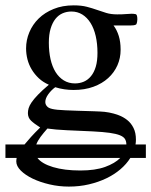

<svg xmlns="http://www.w3.org/2000/svg" viewBox="-31 -480 564 717"><path d="M269 156.7Q324.7 156.7 361.6 143.3Q398.4 129.9 418 109.9H108.9Q125 131.3 167.2 144Q209.5 156.7 269 156.7ZM440.9 59.6Q440.9 47.9 435.8 39.3Q430.7 30.8 416.7 25.1Q402.8 19.5 378.7 16.1Q354.5 12.7 315.9 10.7Q260.7 8.3 218.3 6.3Q175.8 4.4 146 0Q130.9 17.1 120.4 31.2Q109.9 45.4 104.5 59.6ZM333 -282.7Q333 -316.9 326.4 -345.5Q319.8 -374 307.1 -394.3Q294.4 -414.6 276.4 -425.8Q258.3 -437 235.8 -437Q218.3 -437 202.9 -430.4Q187.5 -423.8 176 -409.4Q164.6 -395 158 -373Q151.4 -351.1 151.4 -320.3Q151.4 -287.1 157.7 -259Q164.1 -231 176.5 -210.9Q189 -190.9 207.3 -179.7Q225.6 -168.5 249 -168.5Q266.6 -168.5 282 -175Q297.4 -181.6 308.8 -195.6Q320.3 -209.5 326.7 -231Q333 -252.4 333 -282.7ZM455.6 109.9Q441.4 132.8 418.5 152.3Q395.5 171.9 366 186Q336.4 200.2 301 208.5Q265.6 216.8 226.1 216.8Q189 216.8 153.6 208.5Q118.2 200.2 90.8 187Q63.5 173.8 46.6 157Q29.8 140.1 29.8 123Q29.8 116.7 31.2 109.9H-10.7V59.6H60.5Q70.8 46.9 85 31.2Q99.1 15.6 119.1 -3.9Q96.7 -18.1 85 -29.3Q73.2 -40.5 73.2 -57.6Q73.2 -66.4 75.9 -75.9Q78.6 -85.4 86.9 -97.7Q95.2 -109.9 110.6 -126Q126 -142.1 151.4 -163.6Q129.9 -172.9 114 -187.7Q98.1 -202.6 87.4 -220.5Q76.7 -238.3 71.5 -258.5Q66.4 -278.8 66.4 -299.3Q66.4 -330.6 78.6 -359.6Q90.8 -388.7 113.5 -410.9Q136.2 -433.1 169.2 -446.5Q202.1 -460 244.1 -460Q272.9 -460 293.5 -454.6Q314 -449.2 331.3 -443.1Q348.6 -437 366.2 -431.6Q383.8 -426.3 406.7 -426.3Q428.2 -426.3 439.9 -427.5Q451.7 -428.7 460.9 -428.7Q467.3 -428.7 475.6 -427.2Q481.9 -425.8 481.9 -407.7Q481.9 -405.3 481 -398.7Q480 -392.1 477.5 -388.7Q474.1 -386.2 467 -385.5Q460 -384.8 454.6 -384.8H393.1Q405.8 -367.7 412.6 -345.5Q419.4 -323.2 419.4 -295.4V-293.5Q419.4 -263.2 407.5 -236.1Q395.5 -209 373 -188.5Q350.6 -168 317.9 -156Q285.2 -144 243.7 -144Q226.6 -144 209.5 -146.5Q192.4 -148.9 175.3 -154.3Q160.6 -143.6 149.4 -128.2Q138.2 -112.8 138.2 -99.1Q138.2 -88.9 146 -81.5Q148.9 -78.6 153.1 -76.7Q157.2 -74.7 164.6 -73Q171.9 -71.3 183.6 -70.1Q195.3 -68.8 213.6 -68.1Q231.9 -67.4 258.1 -66.4Q284.2 -65.4 320.3 -64.5Q329.1 -64 344 -63.5Q358.9 -63 376.5 -59.8Q394 -56.6 411.6 -50Q429.2 -43.5 443.8 -32Q458.5 -20.5 467.5 -2.4Q476.6 15.6 476.6 41.5Q476.6 50.3 475.1 59.6H513.7V109.9Z"/></svg>

Font: Doulos SIL Compact
Style: Regular
Weight: 400
Designer: Walt Agee, Victor Gaultney, Peter Martin, Debbi Hosken
Foundry: SIL International
Version: Version 4.110; 2011; Maintenance release ; LnSpcTght